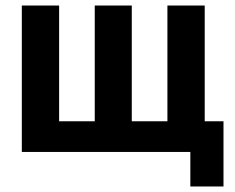

<svg xmlns="http://www.w3.org/2000/svg" viewBox="-20 -550 850 695"><path d="M669 0H59V-530H194V-111H323V-530H457V-111H586V-530H721V-111H789V125H669Z"/></svg>

Font: 
Style: 㨦
Weight: 700
Designer: A.Korolkova, Vitaly Kuzmin
Foundry: ParaType Ltd
Version: Version 2.000